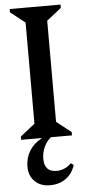

<svg xmlns="http://www.w3.org/2000/svg" viewBox="-62 -724 451 1009"><g transform="rotate(-5 163.5 -219.5)"><path d="M29.3 0V-17.4L106.5 -78.2V-611.8L29.3 -672.6V-690H297.7V-672.6L220.5 -611.8V-78.2L297.7 -17.4V0ZM159.9 251Q110.8 251 80.4 221.4Q50.1 191.7 50.1 143.8Q50.1 97.8 72.7 60.7Q95.4 23.6 136.8 2.2V-20H186.4V0Q163.7 18.2 150.2 47.8Q136.7 77.4 136.7 110Q136.7 178.9 202 178.9Q223.2 178.9 243.5 170.1Q263.9 161.3 278.3 145.1L293 155.3Q279.5 200.6 244.4 225.8Q209.3 251 159.9 251Z"/></g></svg>

Font: Platypi Light
Style: Regular
Weight: 300
Designer: David Sargent
Foundry: Bolt Cutter Type
Version: Version 1.200